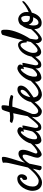

<svg xmlns="http://www.w3.org/2000/svg" viewBox="1288 -2036 764 3401"><g transform="rotate(-90 1670.5 -336.0)"><path d="M166 -33.2Q196.3 -33.2 232.9 -57.1Q269.5 -81.1 304.2 -113.3Q338.9 -145.5 367.7 -179.2Q396.5 -212.9 411.1 -233.4Q419.9 -246.1 427.7 -248.5Q435.5 -251 439.5 -246.1Q443.4 -241.2 442.4 -231Q441.4 -220.7 433.6 -208Q426.8 -196.3 410.6 -174.3Q394.5 -152.3 372.6 -126.5Q350.6 -100.6 322.8 -73.7Q294.9 -46.9 264.6 -24.9Q234.4 -2.9 202.1 11.2Q169.9 25.4 138.7 25.4Q95.7 25.4 66.9 9.3Q38.1 -6.8 21 -32.2Q3.9 -57.6 -2.9 -88.4Q-9.8 -119.1 -9.8 -149.4Q-9.8 -179.7 3.9 -224.6Q17.6 -269.5 44.4 -311Q71.3 -352.5 112.3 -382.3Q153.3 -412.1 209 -412.1Q240.2 -412.1 262.2 -390.6Q284.2 -369.1 283.2 -332Q283.2 -314.5 277.3 -297.4Q271.5 -280.3 261.7 -267.1Q252 -253.9 238.8 -246.1Q225.6 -238.3 210 -238.3Q197.3 -238.3 190.9 -247.6Q184.6 -256.8 183.1 -269Q181.6 -281.2 183.1 -293Q184.6 -304.7 186.5 -308.6Q191.4 -315.4 197.3 -318.4Q203.1 -321.3 210.9 -325.2Q216.8 -328.1 220.2 -334Q223.6 -339.8 223.6 -346.7Q223.6 -353.5 219.7 -358.4Q215.8 -363.3 207 -363.3Q198.2 -363.3 175.3 -349.1Q152.3 -335 128.4 -307.1Q104.5 -279.3 85.9 -237.3Q67.4 -195.3 66.4 -139.6Q65.4 -107.4 75.2 -86.9Q85 -66.4 99.6 -54.7Q114.3 -43 131.8 -38.1Q149.4 -33.2 166 -33.2Z M867.2 -214.8Q874 -222.7 881.3 -223.1Q888.7 -223.6 893.1 -219.2Q897.5 -214.8 897 -206.1Q896.5 -197.3 888.7 -186.5Q870.1 -161.1 845.7 -134.3Q821.3 -107.4 793.5 -82Q765.6 -56.6 737.3 -34.2Q709 -11.7 682.6 2.9Q653.3 19.5 633.3 19.5Q613.3 19.5 593.8 -5.9Q576.2 -28.3 576.7 -54.2Q577.1 -80.1 587.9 -119.1Q594.7 -143.6 606.9 -177.2Q619.1 -210.9 626.5 -242.2Q633.8 -273.4 630.9 -295.4Q627.9 -317.4 605.5 -317.4Q589.8 -317.4 571.8 -306.6Q553.7 -295.9 535.6 -278.8Q517.6 -261.7 501 -240.2Q484.4 -218.8 471.7 -198.2Q463.9 -160.2 456.1 -123Q449.2 -91.8 441.9 -55.2Q434.6 -18.6 427.7 9.8Q421.9 14.6 415 16.6Q408.2 18.6 402.3 18.6Q395.5 18.6 388.7 17.6Q380.9 15.6 374 11.7Q368.2 7.8 362.3 1.5Q356.4 -4.9 353.5 -15.6Q397.5 -196.3 422.9 -305.7Q448.2 -415 461.9 -472.7Q477.5 -541 483.4 -567.4Q486.3 -585.9 488.3 -603.5Q490.2 -619.1 490.2 -635.7Q490.2 -652.3 487.3 -666Q495.1 -670.9 504.4 -673.8Q513.7 -676.8 522.5 -678.7Q533.2 -681.6 543.9 -683.6Q554.7 -685.5 563.5 -685.5Q571.3 -685.5 578.1 -684.1Q585 -682.6 586.9 -677.7Q592.8 -672.9 592.3 -658.2Q591.8 -643.6 589.8 -627.9Q585.9 -609.4 581.1 -587.9Q560.5 -508.8 535.2 -434.1Q509.8 -359.4 488.3 -274.4Q501 -293.9 518.6 -314.5Q536.1 -335 557.1 -352.1Q578.1 -369.1 601.6 -380.4Q625 -391.6 651.4 -391.6Q665 -391.6 677.2 -387.2Q689.5 -382.8 698.7 -372.6Q708 -362.3 712.9 -345.2Q717.8 -328.1 716.8 -302.7Q716.8 -287.1 713.4 -270.5Q710 -253.9 704.1 -233.9Q698.2 -213.9 689 -189.5Q679.7 -165 667 -132.8Q658.2 -110.4 653.3 -94.7Q648.4 -79.1 655.3 -67.4Q664.1 -51.8 689.9 -60.1Q715.8 -68.4 767.6 -110.4Q779.3 -120.1 793.9 -134.8Q808.6 -149.4 822.3 -164.6Q835.9 -179.7 847.7 -193.4Q859.4 -207 867.2 -214.8Z M1330.1 -194.3Q1316.4 -174.8 1294.9 -146Q1273.4 -117.2 1250.5 -88.4Q1227.5 -59.6 1205.6 -35.6Q1183.6 -11.7 1168.9 -2Q1159.2 3.9 1146.5 7.8Q1133.8 11.7 1120.6 12.7Q1107.4 13.7 1095.7 11.2Q1084 8.8 1075.2 2.9Q1066.4 -3.9 1060.5 -16.6Q1055.7 -27.3 1051.3 -44.9Q1046.9 -62.5 1047.9 -88.9Q1024.4 -49.8 996.1 -28.8Q967.8 -7.8 942.4 2Q913.1 12.7 883.8 14.6Q870.1 14.6 854.5 5.4Q838.9 -3.9 828.1 -23.9Q817.4 -43.9 814.5 -75.7Q811.5 -107.4 822.3 -151.4Q835.9 -210.9 865.7 -259.8Q895.5 -308.6 930.7 -343.3Q965.8 -377.9 1000 -395.5Q1034.2 -413.1 1056.6 -411.1Q1083 -406.2 1099.6 -395.5Q1113.3 -385.7 1117.7 -366.7Q1122.1 -347.7 1101.6 -316.4Q1115.2 -319.3 1124.5 -320.3Q1133.8 -321.3 1138.7 -321.3Q1144.5 -321.3 1146.5 -320.3Q1147.5 -318.4 1147.5 -312Q1147.5 -305.7 1144.5 -289.1Q1141.6 -272.5 1135.7 -244.1Q1129.9 -215.8 1120.1 -170.9Q1118.2 -162.1 1116.7 -154.8Q1115.2 -147.5 1113.8 -140.1Q1112.3 -132.8 1110.4 -123Q1108.4 -113.3 1105.5 -98.6Q1104.5 -89.8 1105 -79.6Q1105.5 -69.3 1108.4 -60.5Q1111.3 -51.8 1117.7 -46.4Q1124 -41 1135.7 -41Q1145.5 -41 1161.1 -53.2Q1176.8 -65.4 1194.3 -84.5Q1211.9 -103.5 1231 -126.5Q1250 -149.4 1266.6 -170.9Q1283.2 -192.4 1296.4 -209Q1309.6 -225.6 1315.4 -233.4Q1323.2 -242.2 1331.1 -243.7Q1338.9 -245.1 1342.8 -239.3Q1346.7 -233.4 1344.2 -221.7Q1341.8 -210 1330.1 -194.3ZM1043.9 -151.4Q1048.8 -170.9 1055.7 -197.3Q1062.5 -223.6 1067.4 -248Q1072.3 -272.5 1074.7 -288.6Q1077.1 -304.7 1073.2 -303.7Q1068.4 -302.7 1062.5 -300.8Q1057.6 -298.8 1049.8 -297.9Q1042 -296.9 1034.2 -294.9Q1042 -310.5 1043.5 -320.8Q1044.9 -331.1 1043.9 -336.9Q1043 -343.8 1040 -347.7Q1029.3 -356.4 1002.4 -333.5Q975.6 -310.5 940.4 -249Q925.8 -223.6 917 -194.8Q908.2 -166 904.8 -140.6Q901.4 -115.2 903.3 -96.2Q905.3 -77.1 911.1 -71.3Q921.9 -60.5 935.5 -61Q949.2 -61.5 963.4 -68.8Q977.5 -76.2 991.7 -87.9Q1005.9 -99.6 1017.1 -112.3Q1028.3 -125 1035.6 -135.7Q1043 -146.5 1043.9 -151.4Z M1625 -247.1Q1628.9 -252.9 1635.3 -254.4Q1641.6 -255.9 1645.5 -252.9Q1649.4 -250 1649.9 -243.2Q1650.4 -236.3 1644.5 -224.6Q1625 -187.5 1593.3 -144.5Q1561.5 -101.6 1526.4 -64Q1491.2 -26.4 1458 -2Q1424.8 22.5 1402.3 22.5Q1370.1 22.5 1348.6 9.8Q1327.1 -2.9 1314.9 -21.5Q1302.7 -40 1297.9 -62Q1293 -84 1294.9 -102.5Q1295.9 -118.2 1301.8 -158.7Q1307.6 -199.2 1317.4 -252.4Q1327.1 -305.7 1339.4 -366.7Q1351.6 -427.7 1365.2 -484.4Q1348.6 -482.4 1332 -480.5Q1315.4 -478.5 1301.8 -478.5Q1270.5 -478.5 1242.7 -485.8Q1214.8 -493.2 1201.2 -500Q1193.4 -503.9 1194.3 -511.2Q1195.3 -518.6 1200.2 -525.9Q1205.1 -533.2 1212.4 -538.6Q1219.7 -543.9 1225.6 -543.9Q1244.1 -542 1265.6 -540.5Q1287.1 -539.1 1312.5 -540Q1331.1 -541 1348.1 -543Q1365.2 -544.9 1381.8 -547.9Q1394.5 -594.7 1406.7 -629.4Q1418.9 -664.1 1428.7 -677.7Q1431.6 -682.6 1441.9 -686Q1452.1 -689.5 1463.9 -690.9Q1475.6 -692.4 1486.3 -690.9Q1497.1 -689.5 1502 -683.6Q1506.8 -675.8 1505.9 -643.6Q1504.9 -611.3 1495.1 -561.5Q1536.1 -561.5 1567.9 -557.1Q1599.6 -552.7 1622.1 -547.4Q1644.5 -542 1658.2 -536.6Q1671.9 -531.2 1678.7 -529.3Q1685.5 -527.3 1686 -519.5Q1686.5 -511.7 1683.1 -503.4Q1679.7 -495.1 1671.9 -489.3Q1664.1 -483.4 1654.3 -485.4Q1644.5 -486.3 1632.3 -489.3Q1620.1 -492.2 1603 -494.1Q1585.9 -496.1 1562.5 -498Q1539.1 -500 1507.8 -500Q1502 -500 1494.6 -499.5Q1487.3 -499 1479.5 -499Q1475.6 -483.4 1472.2 -468.3Q1468.8 -453.1 1462.9 -436.5Q1450.2 -397.5 1433.6 -351.6Q1418.9 -311.5 1398.4 -259.8Q1377.9 -208 1352.5 -149.4Q1346.7 -107.4 1354 -85.4Q1361.3 -63.5 1372.1 -53.7Q1384.8 -43 1403.3 -42Q1418 -40 1439 -52.2Q1460 -64.5 1482.4 -85Q1504.9 -105.5 1527.8 -129.9Q1550.8 -154.3 1570.3 -177.7Q1589.8 -201.2 1604.5 -220.2Q1619.1 -239.3 1625 -247.1Z M2008.8 -203.1Q1979.5 -160.2 1942.4 -119.6Q1905.3 -79.1 1863.8 -47.4Q1822.3 -15.6 1778.8 3.9Q1735.4 23.4 1694.3 23.4Q1672.9 23.4 1647.9 13.2Q1623 2.9 1602.5 -18.6Q1582 -40 1569.8 -74.2Q1557.6 -108.4 1562.5 -157.2Q1566.4 -197.3 1587.4 -241.7Q1608.4 -286.1 1639.2 -323.2Q1669.9 -360.4 1708.5 -384.8Q1747.1 -409.2 1786.1 -409.2Q1823.2 -409.2 1839.8 -390.6Q1856.4 -372.1 1854.5 -344.7Q1851.6 -314.5 1837.4 -289.1Q1823.2 -263.7 1803.7 -243.2Q1784.2 -222.7 1762.2 -206.1Q1740.2 -189.5 1720.7 -175.8Q1699.2 -161.1 1679.7 -147.9Q1660.2 -134.8 1645.5 -124Q1646.5 -99.6 1654.3 -83Q1662.1 -66.4 1673.8 -56.2Q1685.5 -45.9 1700.7 -41.5Q1715.8 -37.1 1731.4 -37.1Q1764.6 -37.1 1800.8 -58.1Q1836.9 -79.1 1871.6 -108.9Q1906.2 -138.7 1936 -170.9Q1965.8 -203.1 1985.4 -226.6Q1992.2 -234.4 1999.5 -235.8Q2006.8 -237.3 2011.2 -233.9Q2015.6 -230.5 2015.6 -222.2Q2015.6 -213.9 2008.8 -203.1ZM1758.8 -353.5Q1747.1 -353.5 1731 -341.8Q1714.8 -330.1 1699.2 -308.1Q1683.6 -286.1 1669.9 -254.4Q1656.2 -222.7 1649.4 -181.6Q1661.1 -190.4 1674.8 -199.7Q1688.5 -209 1702.1 -219.7Q1744.1 -252 1760.7 -276.4Q1777.3 -300.8 1779.3 -318.4Q1781.2 -336.9 1775.4 -345.2Q1769.5 -353.5 1758.8 -353.5Z M2439.5 -194.3Q2425.8 -174.8 2404.3 -146Q2382.8 -117.2 2359.9 -88.4Q2336.9 -59.6 2314.9 -35.6Q2293 -11.7 2278.3 -2Q2268.6 3.9 2255.9 7.8Q2243.2 11.7 2230 12.7Q2216.8 13.7 2205.1 11.2Q2193.4 8.8 2184.6 2.9Q2175.8 -3.9 2169.9 -16.6Q2165 -27.3 2160.6 -44.9Q2156.2 -62.5 2157.2 -88.9Q2133.8 -49.8 2105.5 -28.8Q2077.1 -7.8 2051.8 2Q2022.5 12.7 1993.2 14.6Q1979.5 14.6 1963.9 5.4Q1948.2 -3.9 1937.5 -23.9Q1926.8 -43.9 1923.8 -75.7Q1920.9 -107.4 1931.6 -151.4Q1945.3 -210.9 1975.1 -259.8Q2004.9 -308.6 2040 -343.3Q2075.2 -377.9 2109.4 -395.5Q2143.6 -413.1 2166 -411.1Q2192.4 -406.2 2209 -395.5Q2222.7 -385.7 2227.1 -366.7Q2231.4 -347.7 2210.9 -316.4Q2224.6 -319.3 2233.9 -320.3Q2243.2 -321.3 2248 -321.3Q2253.9 -321.3 2255.9 -320.3Q2256.8 -318.4 2256.8 -312Q2256.8 -305.7 2253.9 -289.1Q2251 -272.5 2245.1 -244.1Q2239.3 -215.8 2229.5 -170.9Q2227.5 -162.1 2226.1 -154.8Q2224.6 -147.5 2223.1 -140.1Q2221.7 -132.8 2219.7 -123Q2217.8 -113.3 2214.8 -98.6Q2213.9 -89.8 2214.4 -79.6Q2214.8 -69.3 2217.8 -60.5Q2220.7 -51.8 2227.1 -46.4Q2233.4 -41 2245.1 -41Q2254.9 -41 2270.5 -53.2Q2286.1 -65.4 2303.7 -84.5Q2321.3 -103.5 2340.3 -126.5Q2359.4 -149.4 2376 -170.9Q2392.6 -192.4 2405.8 -209Q2418.9 -225.6 2424.8 -233.4Q2432.6 -242.2 2440.4 -243.7Q2448.2 -245.1 2452.1 -239.3Q2456.1 -233.4 2453.6 -221.7Q2451.2 -210 2439.5 -194.3ZM2153.3 -151.4Q2158.2 -170.9 2165 -197.3Q2171.9 -223.6 2176.8 -248Q2181.6 -272.5 2184.1 -288.6Q2186.5 -304.7 2182.6 -303.7Q2177.7 -302.7 2171.9 -300.8Q2167 -298.8 2159.2 -297.9Q2151.4 -296.9 2143.6 -294.9Q2151.4 -310.5 2152.8 -320.8Q2154.3 -331.1 2153.3 -336.9Q2152.3 -343.8 2149.4 -347.7Q2138.7 -356.4 2111.8 -333.5Q2085 -310.5 2049.8 -249Q2035.2 -223.6 2026.4 -194.8Q2017.6 -166 2014.2 -140.6Q2010.7 -115.2 2012.7 -96.2Q2014.6 -77.1 2020.5 -71.3Q2031.2 -60.5 2044.9 -61Q2058.6 -61.5 2072.8 -68.8Q2086.9 -76.2 2101.1 -87.9Q2115.2 -99.6 2126.5 -112.3Q2137.7 -125 2145 -135.7Q2152.3 -146.5 2153.3 -151.4Z M2684.6 -186.5Q2679.7 -156.2 2675.3 -128.9Q2670.9 -101.6 2669.9 -85Q2668.9 -60.5 2678.7 -49.8Q2688.5 -39.1 2700.2 -39.1Q2713.9 -39.1 2733.9 -52.7Q2753.9 -66.4 2776.4 -86.9Q2798.8 -107.4 2821.3 -131.8Q2843.8 -156.2 2862.8 -178.2Q2881.8 -200.2 2895 -216.8Q2908.2 -233.4 2913.1 -238.3Q2918.9 -244.1 2925.3 -245.1Q2931.6 -246.1 2935.5 -243.2Q2939.5 -240.2 2939.5 -232.4Q2939.5 -224.6 2931.6 -212.9Q2919.9 -194.3 2901.4 -169.4Q2882.8 -144.5 2860.4 -118.2Q2837.9 -91.8 2813 -66.4Q2788.1 -41 2763.2 -21.5Q2738.3 -2 2715.3 10.3Q2692.4 22.5 2673.8 22.5Q2660.2 22.5 2647.9 14.6Q2635.7 6.8 2626 -5.9Q2616.2 -18.6 2610.8 -34.2Q2605.5 -49.8 2606.4 -65.4Q2607.4 -72.3 2609.4 -88.9Q2568.4 -43 2526.9 -16.1Q2485.4 10.7 2447.3 10.7Q2433.6 10.7 2418 3.9Q2402.3 -2.9 2390.1 -18.6Q2377.9 -34.2 2370.1 -59.6Q2362.3 -85 2364.3 -121.1Q2367.2 -177.7 2386.7 -228.5Q2406.2 -279.3 2436 -316.9Q2465.8 -354.5 2503.4 -376.5Q2541 -398.4 2579.1 -398.4Q2595.7 -398.4 2609.4 -390.1Q2623 -381.8 2632.8 -368.7Q2642.6 -355.5 2648.9 -339.8Q2655.3 -324.2 2658.2 -310.5Q2665 -338.9 2670.9 -366.2Q2676.8 -393.6 2682.6 -418Q2692.4 -454.1 2703.1 -496.1Q2712.9 -532.2 2725.6 -579.1Q2738.3 -626 2753.9 -677.7Q2763.7 -685.5 2772.5 -689.5Q2781.2 -693.4 2789.1 -695.3Q2797.9 -698.2 2805.7 -698.2Q2815.4 -698.2 2823.2 -695.8Q2831.1 -693.4 2836.4 -683.1Q2841.8 -672.9 2843.8 -652.3Q2845.7 -631.8 2843.8 -596.7Q2841.8 -553.7 2828.6 -502.9Q2815.4 -452.1 2793.9 -397.9Q2772.5 -343.8 2744.6 -289.6Q2716.8 -235.4 2684.6 -186.5ZM2627 -173.8Q2630.9 -192.4 2634.3 -210.9Q2637.7 -229.5 2642.6 -249Q2640.6 -248 2639.2 -247.1Q2637.7 -246.1 2635.7 -245.1Q2625 -240.2 2621.1 -245.6Q2617.2 -251 2617.2 -262.7Q2617.2 -268.6 2616.2 -283.7Q2615.2 -298.8 2610.8 -314.9Q2606.4 -331.1 2597.7 -343.3Q2588.9 -355.5 2573.2 -355.5Q2550.8 -355.5 2527.3 -332.5Q2503.9 -309.6 2483.4 -276.9Q2462.9 -244.1 2449.2 -207Q2435.5 -169.9 2433.6 -140.6Q2431.6 -93.8 2445.3 -73.2Q2459 -52.7 2482.4 -52.7Q2500 -52.7 2521 -66.4Q2542 -80.1 2562 -99.6Q2582 -119.1 2599.1 -139.6Q2616.2 -160.2 2627 -173.8Z M3146.5 -155.3Q3136.7 -118.2 3120.1 -85.9Q3103.5 -53.7 3080.6 -30.3Q3057.6 -6.8 3028.8 6.3Q3000 19.5 2965.8 19.5Q2925.8 19.5 2902.8 2.4Q2879.9 -14.6 2868.7 -40Q2857.4 -65.4 2855 -95.7Q2852.5 -126 2852.5 -152.3Q2852.5 -170.9 2856.9 -193.4Q2861.3 -215.8 2869.1 -239.3Q2877 -262.7 2889.2 -286.1Q2901.4 -309.6 2918 -329.1Q2923.8 -345.7 2936 -358.4Q2948.2 -371.1 2964.4 -379.4Q2980.5 -387.7 2999 -392.1Q3017.6 -396.5 3035.2 -396.5Q3038.1 -396.5 3040.5 -395.5Q3043 -394.5 3045.9 -393.6Q3058.6 -392.6 3077.6 -383.8Q3096.7 -375 3114.7 -357.4Q3132.8 -339.8 3145.5 -313Q3158.2 -286.1 3158.2 -248Q3158.2 -240.2 3157.2 -229Q3156.2 -217.8 3155.3 -210Q3177.7 -218.8 3202.1 -231.4Q3226.6 -244.1 3249.5 -258.3Q3272.5 -272.5 3292 -287.1Q3311.5 -301.8 3323.2 -313.5Q3333 -322.3 3339.8 -323.2Q3346.7 -324.2 3349.6 -319.3Q3352.5 -314.5 3350.6 -305.7Q3348.6 -296.9 3339.8 -286.1Q3335 -280.3 3314.9 -262.7Q3294.9 -245.1 3267.6 -224.6Q3240.2 -204.1 3208 -184.6Q3175.8 -165 3146.5 -155.3ZM2981.4 -303.7Q2978.5 -294.9 2978.5 -285.2Q2978.5 -269.5 2980.5 -252.4Q2982.4 -235.4 2990.2 -221.7Q2998 -208 3015.1 -198.7Q3032.2 -189.5 3062.5 -189.5Q3067.4 -189.5 3072.3 -189.9Q3077.1 -190.4 3082 -191.4Q3085 -204.1 3087.4 -214.4Q3089.8 -224.6 3089.8 -232.4Q3091.8 -251 3089.8 -270.5Q3087.9 -290 3082.5 -306.2Q3077.1 -322.3 3068.8 -332.5Q3060.5 -342.8 3048.8 -342.8Q3030.3 -342.8 3013.2 -332.5Q2996.1 -322.3 2981.4 -303.7ZM2918.9 -131.8Q2918.9 -114.3 2920.9 -97.2Q2922.9 -80.1 2928.7 -66.9Q2934.6 -53.7 2944.3 -45.4Q2954.1 -37.1 2969.7 -37.1Q2987.3 -37.1 3002 -45.4Q3016.6 -53.7 3028.3 -66.9Q3040 -80.1 3049.3 -97.2Q3058.6 -114.3 3065.4 -132.8Q3058.6 -131.8 3052.2 -131.3Q3045.9 -130.9 3038.1 -130.9Q3001 -130.9 2974.1 -152.8Q2947.3 -174.8 2932.6 -209Q2926.8 -188.5 2922.9 -168.9Q2918.9 -149.4 2918.9 -131.8Z"/></g></svg>

Font: Satisfy
Style: Regular
Weight: 400
Designer: Font Diner, Inc
Foundry: Font Diner, Inc
Version: Version 1.001